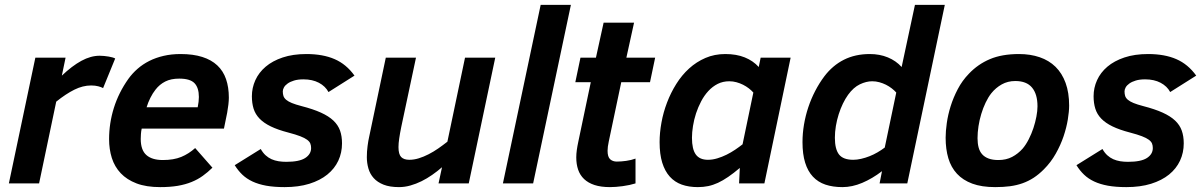

<svg xmlns="http://www.w3.org/2000/svg" viewBox="-20 -747 4898 782"><path d="M399.9 -388.2Q393.1 -392.1 380.4 -395.5Q367.7 -398.9 351.1 -398.9Q317.4 -398.9 283 -381.8Q248.5 -364.7 209 -333L139.2 0H16.1L124 -512.2H247.1L231.9 -439Q273.4 -478.5 311.5 -499.3Q349.6 -520 386.2 -520Q395 -520 404.5 -519Q414.1 -518.1 422.6 -516.6Q431.2 -515.1 438 -513.2Q444.8 -511.2 449.2 -508.8Z M557.1 -223.1Q554.7 -211.9 554 -200.9Q553.2 -189.9 553.2 -181.2Q553.2 -135.7 576.2 -115.5Q599.1 -95.2 643.1 -95.2Q687.5 -95.2 718.3 -107.9Q749 -120.6 774.9 -144L845.2 -64Q826.2 -45.4 805.9 -30.8Q785.6 -16.1 760.5 -5.9Q735.4 4.4 704.1 9.8Q672.9 15.1 632.3 15.1Q575.7 15.1 536.1 0Q496.6 -15.1 471.7 -41.5Q446.8 -67.9 435.5 -103.5Q424.3 -139.2 424.3 -180.2Q424.3 -245.1 443.8 -307.6Q463.4 -370.1 502.9 -425.8Q519 -448.2 540.3 -466.8Q561.5 -485.4 588.1 -498.8Q614.7 -512.2 646.5 -519.5Q678.2 -526.9 715.3 -526.9Q766.6 -526.9 803.7 -515.1Q840.8 -503.4 865 -480.7Q889.2 -458 900.6 -424.8Q912.1 -391.6 912.1 -349.1Q912.1 -338.4 910.2 -321Q908.2 -303.7 905.3 -288.1L892.1 -223.1ZM785.2 -310.1Q787.6 -322.3 788.8 -332.3Q790 -342.3 790 -352.1Q790 -389.6 772.2 -408.2Q754.4 -426.8 710 -426.8Q676.3 -426.8 653.1 -415Q629.9 -403.3 613.3 -381.8Q602.1 -367.7 592.5 -348.6Q583 -329.6 577.1 -310.1Z M1042 -140.1Q1050.8 -124.5 1061.8 -114.5Q1072.8 -104.5 1085.9 -98.6Q1099.1 -92.8 1114.3 -90.3Q1129.4 -87.9 1146 -87.9Q1199.2 -87.9 1223.1 -103.5Q1247.1 -119.1 1247.1 -144Q1247.1 -154.3 1243.9 -162.4Q1240.7 -170.4 1231 -177.7Q1221.2 -185.1 1202.9 -192.1Q1184.6 -199.2 1154.8 -207Q1111.3 -218.3 1082.8 -232.2Q1054.2 -246.1 1037.1 -263.9Q1020 -281.7 1012.9 -304.2Q1005.9 -326.7 1005.9 -355Q1005.9 -389.2 1020 -420.4Q1034.2 -451.7 1062 -475.3Q1089.8 -499 1131.3 -512.9Q1172.9 -526.9 1228 -526.9Q1295.4 -526.9 1343 -506.1Q1390.6 -485.4 1423.8 -439L1317.9 -372.1Q1305.2 -396 1278.8 -409.9Q1252.4 -423.8 1215.8 -423.8Q1193.4 -423.8 1177.5 -418.9Q1161.6 -414.1 1151.4 -406.7Q1141.1 -399.4 1136.5 -390.9Q1131.8 -382.3 1131.8 -375Q1131.8 -364.3 1134.5 -356Q1137.2 -347.7 1145.5 -340.6Q1153.8 -333.5 1168.7 -327.4Q1183.6 -321.3 1208 -314.9Q1255.4 -302.7 1287.1 -288.3Q1318.8 -273.9 1337.9 -255.9Q1356.9 -237.8 1365 -215.1Q1373 -192.4 1373 -163.1Q1373 -125 1357.9 -92.5Q1342.8 -60.1 1313.2 -36.1Q1283.7 -12.2 1240 1.5Q1196.3 15.1 1139.2 15.1Q1096.2 15.1 1064.2 9.3Q1032.2 3.4 1008.3 -7.8Q984.4 -19 967 -35.6Q949.7 -52.2 936 -74.2Z M1674.3 -512.2 1614.3 -230Q1608.9 -203.6 1606 -183.3Q1603 -163.1 1603 -147.9Q1603 -118.7 1614 -107.4Q1625 -96.2 1647 -96.2Q1666 -96.2 1685.8 -102.3Q1705.6 -108.4 1725.6 -118.7Q1745.6 -128.9 1764.9 -142.3Q1784.2 -155.8 1802.2 -169.9L1874 -512.2H1997.1L1889.2 0H1766.1L1780.3 -65.9Q1761.2 -49.3 1740.2 -34.7Q1719.2 -20 1697 -9Q1674.8 2 1651.6 8.5Q1628.4 15.1 1605 15.1Q1567.4 15.1 1542.2 5.1Q1517.1 -4.9 1502 -21.7Q1486.8 -38.6 1480.5 -60.8Q1474.1 -83 1474.1 -106.9Q1474.1 -129.9 1477.1 -152.3Q1480 -174.8 1483.4 -189L1551.3 -512.2Z M2028.3 0 2182.1 -727.1H2305.2L2151.4 0Z M2568.4 0Q2544.9 7.3 2516.1 11.2Q2487.3 15.1 2464.4 15.1Q2427.7 15.1 2401.6 6.6Q2375.5 -2 2358.9 -17.8Q2342.3 -33.7 2334.7 -55.9Q2327.1 -78.1 2327.1 -106Q2327.1 -120.1 2329.3 -136Q2331.5 -151.9 2335.4 -169.9L2386.2 -412.1H2323.2L2344.2 -512.2H2407.2L2438.5 -654.8H2562.5L2531.2 -512.2H2648.4L2627.4 -412.1H2510.3L2459.5 -170.9Q2457 -159.7 2455.8 -150.1Q2454.6 -140.6 2454.6 -132.8Q2454.6 -107.9 2465.1 -98.4Q2475.6 -88.9 2492.2 -88.9Q2509.8 -88.9 2530.5 -91.8Q2551.3 -94.7 2568.4 -101.1Z M2666.5 -168Q2666.5 -206.5 2674.1 -248Q2681.6 -289.6 2696.8 -329.3Q2711.9 -369.1 2734.4 -405Q2756.8 -440.9 2786.6 -468Q2816.4 -495.1 2853.3 -511Q2890.1 -526.9 2934.1 -526.9Q2979.5 -526.9 3013.4 -513.2Q3047.4 -499.5 3070.3 -474.1L3078.1 -512.2H3200.2L3093.3 0H2990.2L2993.2 -63Q2967.8 -41.5 2946 -26.6Q2924.3 -11.7 2904.3 -2.4Q2884.3 6.8 2864.3 11Q2844.2 15.1 2822.3 15.1Q2785.6 15.1 2756.8 4.9Q2728 -5.4 2708 -27.6Q2688 -49.8 2677.2 -84.5Q2666.5 -119.1 2666.5 -168ZM3048.3 -370.1Q3040.5 -378.9 3029.8 -387.2Q3019 -395.5 3006.3 -401.9Q2993.7 -408.2 2979.5 -412.1Q2965.3 -416 2950.2 -416Q2924.3 -416 2903.1 -405.3Q2881.8 -394.5 2865 -376.2Q2848.1 -357.9 2835.7 -334.2Q2823.2 -310.5 2814.9 -285.2Q2806.6 -259.8 2802.5 -233.9Q2798.3 -208 2798.3 -186Q2798.3 -139.2 2814 -117.7Q2829.6 -96.2 2863.3 -96.2Q2882.3 -96.2 2901.6 -102.1Q2920.9 -107.9 2939.2 -116.9Q2957.5 -126 2974.1 -137.2Q2990.7 -148.4 3004.4 -159.2Z M3248.5 -168Q3248.5 -203.6 3254.6 -239.7Q3260.7 -275.9 3272.2 -310.3Q3283.7 -344.7 3300.3 -376.7Q3316.9 -408.7 3337.4 -436Q3371.1 -480.5 3417.2 -503.7Q3463.4 -526.9 3522.5 -526.9Q3563 -526.9 3596.2 -513.2Q3629.4 -499.5 3652.3 -474.1L3706.5 -727.1H3828.1L3675.3 0H3562.5L3572.3 -49.8Q3532.7 -19.5 3491.7 -2.2Q3450.7 15.1 3411.1 15.1Q3372.1 15.1 3341.8 4.9Q3311.5 -5.4 3290.8 -27.6Q3270 -49.8 3259.3 -84.5Q3248.5 -119.1 3248.5 -168ZM3434.1 -360.8Q3422.9 -345.2 3413.1 -325Q3403.3 -304.7 3396 -281.7Q3388.7 -258.8 3384.5 -234.1Q3380.4 -209.5 3380.4 -186Q3380.4 -139.6 3397.2 -117.9Q3414.1 -96.2 3455.1 -96.2Q3470.2 -96.2 3487.3 -100.1Q3504.4 -104 3521.2 -110.6Q3538.1 -117.2 3554 -126.5Q3569.8 -135.7 3583.5 -146L3630.4 -370.1Q3622.6 -378.9 3611.8 -387.2Q3601.1 -395.5 3588.4 -401.9Q3575.7 -408.2 3561.5 -412.1Q3547.4 -416 3532.2 -416Q3508.3 -416 3482.2 -403.6Q3456.1 -391.1 3434.1 -360.8Z M3831.5 -186Q3831.5 -212.4 3836.2 -245.6Q3840.8 -278.8 3851.8 -314.2Q3862.8 -349.6 3880.9 -384Q3898.9 -418.5 3926.3 -446.8Q3962.9 -485.4 4011.7 -506.1Q4060.5 -526.9 4130.4 -526.9Q4176.8 -526.9 4214.6 -513.9Q4252.4 -501 4279.1 -474.9Q4305.7 -448.7 4320.1 -409.2Q4334.5 -369.6 4334.5 -316.9Q4334.5 -293 4329.1 -260Q4323.7 -227.1 4311.8 -191.7Q4299.8 -156.2 4280 -121.1Q4260.3 -85.9 4231.4 -57.1Q4210.9 -36.6 4189.9 -22.9Q4168.9 -9.3 4145 -0.7Q4121.1 7.8 4093.8 11.5Q4066.4 15.1 4033.2 15.1Q3978.5 15.1 3940.2 1Q3901.9 -13.2 3877.7 -39.3Q3853.5 -65.4 3842.5 -102.5Q3831.5 -139.6 3831.5 -186ZM3961.4 -184.1Q3961.4 -163.1 3965.8 -146.5Q3970.2 -129.9 3980.2 -118.7Q3990.2 -107.4 4006.6 -101.3Q4022.9 -95.2 4046.4 -95.2Q4078.1 -95.2 4102.3 -107.9Q4126.5 -120.6 4145.5 -142.1Q4158.7 -157.7 4169.9 -179.7Q4181.2 -201.7 4189 -225.3Q4196.8 -249 4201.2 -272.2Q4205.6 -295.4 4205.6 -314Q4205.6 -363.8 4183.3 -390.4Q4161.1 -417 4115.2 -417Q4084.5 -417 4060.1 -403.3Q4035.6 -389.6 4017.6 -367.2Q4004.9 -351.1 3994.4 -329.1Q3983.9 -307.1 3976.6 -282.7Q3969.2 -258.3 3965.3 -232.9Q3961.4 -207.5 3961.4 -184.1Z M4470.2 -140.1Q4479 -124.5 4490 -114.5Q4501 -104.5 4514.2 -98.6Q4527.3 -92.8 4542.5 -90.3Q4557.6 -87.9 4574.2 -87.9Q4627.4 -87.9 4651.4 -103.5Q4675.3 -119.1 4675.3 -144Q4675.3 -154.3 4672.1 -162.4Q4668.9 -170.4 4659.2 -177.7Q4649.4 -185.1 4631.1 -192.1Q4612.8 -199.2 4583 -207Q4539.6 -218.3 4511 -232.2Q4482.4 -246.1 4465.3 -263.9Q4448.2 -281.7 4441.2 -304.2Q4434.1 -326.7 4434.1 -355Q4434.1 -389.2 4448.2 -420.4Q4462.4 -451.7 4490.2 -475.3Q4518.1 -499 4559.6 -512.9Q4601.1 -526.9 4656.2 -526.9Q4723.6 -526.9 4771.2 -506.1Q4818.8 -485.4 4852.1 -439L4746.1 -372.1Q4733.4 -396 4707 -409.9Q4680.7 -423.8 4644 -423.8Q4621.6 -423.8 4605.7 -418.9Q4589.8 -414.1 4579.6 -406.7Q4569.3 -399.4 4564.7 -390.9Q4560.1 -382.3 4560.1 -375Q4560.1 -364.3 4562.7 -356Q4565.4 -347.7 4573.7 -340.6Q4582 -333.5 4596.9 -327.4Q4611.8 -321.3 4636.2 -314.9Q4683.6 -302.7 4715.3 -288.3Q4747.1 -273.9 4766.1 -255.9Q4785.2 -237.8 4793.2 -215.1Q4801.3 -192.4 4801.3 -163.1Q4801.3 -125 4786.1 -92.5Q4771 -60.1 4741.5 -36.1Q4711.9 -12.2 4668.2 1.5Q4624.5 15.1 4567.4 15.1Q4524.4 15.1 4492.4 9.3Q4460.4 3.4 4436.5 -7.8Q4412.6 -19 4395.3 -35.6Q4377.9 -52.2 4364.3 -74.2Z"/></svg>

Font: Lorenzo Sans
Style: Bold Italic
Weight: 700
Italic angle: -12°
Foundry: Intel Corporation
Version: Version 1.00; ttfautohint (v1.5)